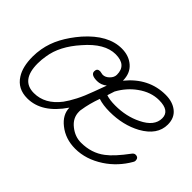

<svg xmlns="http://www.w3.org/2000/svg" viewBox="-89 -585 776 776"><g transform="rotate(45 298.5 -197.0)"><path d="M390 13Q334 13 294 -19Q257 -48 256 -88Q192 6 109 6Q54 6 27 -37Q5 -71 5 -129Q5 -140 6 -151.5Q7 -163 9 -174Q16 -214 36 -251.5Q56 -289 88 -326Q160 -407 237 -407Q278 -407 305 -383.5Q332 -360 332 -318Q399 -400 495 -400Q535 -400 560.5 -379.5Q586 -359 586 -321Q586 -261 518 -223Q459 -191 383 -191Q345 -191 318 -200Q310 -178 304.5 -157Q299 -136 296 -116Q295 -113 295 -110Q295 -107 295 -104Q295 -68 326 -44Q355 -21 389 -21Q449 -21 492 -54Q523 -77 566 -135Q572 -143 580 -143Q597 -143 597 -125Q597 -121 594 -116Q578 -88 556.5 -65Q535 -42 509 -25Q451 13 390 13ZM113 -28Q176 -28 222 -88Q236 -107 251 -136Q266 -165 280 -204L300 -258Q281 -243 259 -243Q223 -243 223 -263Q223 -280 240 -280Q243 -280 248.5 -278.5Q254 -277 257 -277Q272 -277 285 -290Q298 -303 298 -318Q298 -373 236 -373Q174 -373 112 -301Q53 -235 43 -168Q41 -157 40 -146Q39 -135 39 -124Q39 -28 113 -28ZM381 -225Q444 -225 494 -250Q552 -278 552 -323Q552 -366 491 -366Q445 -366 402 -335Q363 -307 339 -263L329 -232Q349 -225 381 -225Z"/></g></svg>

Font: Send Flowers
Style: Regular
Weight: 400
Designer: Robert E. Leuschke
Foundry: Robert E. Leuschke
Version: Version 1.010; ttfautohint (v1.8.4.7-5d5b)